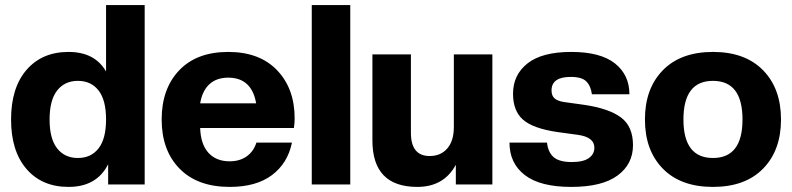

<svg xmlns="http://www.w3.org/2000/svg" viewBox="-20 -732 3144 762"><path d="M252 9.8Q146.5 9.8 85.2 -61.3Q23.9 -132.3 23.9 -257.8Q23.9 -383.8 85.4 -454.8Q147 -525.9 252 -525.9Q356.4 -525.9 400.9 -448.2V-711.9H554.2V0H409.2V-80.1Q363.8 9.8 252 9.8ZM400.9 -257.8Q400.9 -335 371.1 -373Q341.3 -411.1 289.1 -411.1Q236.8 -411.1 206.8 -372.8Q176.8 -334.5 176.8 -257.8Q176.8 -181.2 206.8 -143.1Q236.8 -105 289.1 -105Q341.3 -105 371.1 -143.1Q400.9 -181.2 400.9 -257.8Z M891.6 9.8Q763.7 9.8 692.6 -62.7Q621.6 -135.3 621.6 -257.8Q621.6 -379.9 691.2 -452.9Q760.7 -525.9 885.7 -525.9Q1010.3 -525.9 1079.8 -453.1Q1149.4 -380.4 1149.4 -262.2Q1149.4 -244.1 1146.5 -224.1H774.4Q776.4 -159.7 807.1 -125.7Q837.9 -91.8 891.6 -91.8Q931.6 -91.8 959.2 -111.6Q986.8 -131.3 997.6 -166H1138.7Q1121.6 -83.5 1059.1 -36.9Q996.6 9.8 891.6 9.8ZM885.7 -423.8Q839.4 -423.8 811 -397.7Q782.7 -371.6 774.4 -321.8H996.6Q979 -423.8 885.7 -423.8Z M1370.1 0H1217.3V-711.9H1370.1Z M1636.2 9.8Q1458 9.8 1458 -174.8V-516.1H1610.8V-205.1Q1610.8 -112.8 1685.1 -112.8Q1729.5 -112.8 1755.4 -143.1Q1781.2 -173.3 1781.2 -228V-516.1H1934.1V0H1789.1V-78.1Q1741.7 9.8 1636.2 9.8Z M2247.1 9.8Q2124 9.8 2063 -37.1Q2002 -84 2002 -166H2150.9Q2155.3 -127 2177.7 -107.9Q2200.2 -88.9 2249 -88.9Q2294.9 -88.9 2316.9 -104.5Q2338.9 -120.1 2338.9 -146Q2338.9 -187.5 2273.9 -196.8L2191.9 -208Q2095.2 -222.2 2055.7 -257.1Q2016.1 -292 2016.1 -359.9Q2016.1 -435.1 2073.7 -480.5Q2131.3 -525.9 2247.1 -525.9Q2363.3 -525.9 2420.7 -480.2Q2478 -434.6 2478 -357.9H2329.1Q2324.7 -391.1 2306.9 -408.9Q2289.1 -426.8 2245.1 -426.8Q2168.9 -426.8 2168.9 -373Q2168.9 -352.5 2180.7 -341.8Q2192.4 -331.1 2218.3 -327.1L2298.8 -315.9Q2397.5 -301.3 2444.8 -265.6Q2492.2 -230 2492.2 -155.8Q2492.2 -80.6 2430.9 -35.4Q2369.6 9.8 2247.1 9.8Z M3008.5 -62.7Q2937.5 9.8 2809.6 9.8Q2681.6 9.8 2610.6 -62.7Q2539.6 -135.3 2539.6 -257.8Q2539.6 -380.4 2610.6 -453.1Q2681.6 -525.9 2809.6 -525.9Q2937.5 -525.9 3008.5 -453.1Q3079.6 -380.4 3079.6 -257.8Q3079.6 -135.3 3008.5 -62.7ZM2926.8 -257.8Q2926.8 -411.1 2809.6 -411.1Q2692.4 -411.1 2692.4 -257.8Q2692.4 -105 2809.6 -105Q2926.8 -105 2926.8 -257.8Z"/></svg>

Font: Creato Display ExtraBold
Style: Regular
Weight: 800
Version: Version 1.000